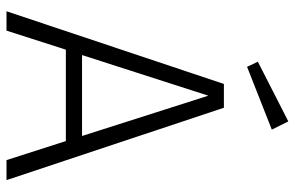

<svg xmlns="http://www.w3.org/2000/svg" viewBox="-182 -746 928 605"><g transform="rotate(90 282.5 -444.0)"><path d="M425 -187H137L77 0H16L245 -685H320L548 0H485ZM409 -238 282 -636 154 -238ZM389 -836 191 -758 175 -792 363 -888Z"/></g></svg>

Font: Statis Sans Light
Style: Regular
Weight: 300
Designer: bBox Type GmbH
Foundry: bBox Type GmbH
Version: Version 1.000